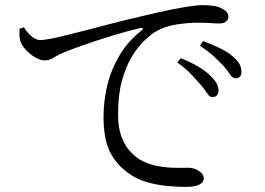

<svg xmlns="http://www.w3.org/2000/svg" viewBox="-20 -727 1040 753"><path d="M74 -620 56 -614Q57 -603 56.5 -591.5Q56 -580 59 -568Q63 -555 73 -541.5Q83 -528 97 -516.5Q111 -505 126.5 -497.5Q142 -490 155 -490Q172 -490 187 -499Q202 -508 216 -515Q247 -529 299.5 -547.5Q352 -566 413.5 -585Q475 -604 530 -617Q539 -619 540 -616Q541 -613 536 -608Q480 -564 447 -507Q414 -450 400 -389Q386 -328 386 -269Q386 -184 410 -134Q434 -84 481 -50Q515 -24 556.5 -12.5Q598 -1 638 2.5Q678 6 707 6Q730 6 745.5 2.5Q761 -1 770 -8.5Q779 -16 779 -27Q779 -40 769.5 -49Q760 -58 746.5 -63.5Q733 -69 721 -69Q702 -69 668 -69Q634 -69 597 -76Q560 -83 527 -102Q507 -115 488 -136Q469 -157 456 -192Q443 -227 443 -281Q443 -356 458.5 -411.5Q474 -467 497.5 -505.5Q521 -544 546 -567.5Q571 -591 587 -601Q625 -624 672 -631Q719 -638 755 -638Q784 -638 805.5 -636.5Q827 -635 842 -635Q858 -635 867 -643Q876 -651 876 -661Q876 -672 869 -680Q862 -688 845 -696Q833 -702 813.5 -704.5Q794 -707 774 -707Q758 -707 726.5 -702.5Q695 -698 650 -689Q605 -680 547 -666Q486 -652 421.5 -635.5Q357 -619 300 -604Q243 -589 200 -579.5Q157 -570 138 -570Q120 -570 102.5 -585.5Q85 -601 74 -620ZM767 -395Q783 -376 792.5 -361Q802 -346 813 -346Q824 -346 830.5 -353Q837 -360 837 -372Q837 -387 829 -401Q821 -415 803 -432Q785 -450 755.5 -467Q726 -484 689 -499L675 -482Q708 -459 729.5 -436Q751 -413 767 -395ZM857 -468Q873 -449 882.5 -434.5Q892 -420 904 -420Q915 -420 921 -426.5Q927 -433 927 -446Q927 -462 918.5 -477Q910 -492 890 -508Q873 -523 843.5 -537.5Q814 -552 777 -566L764 -548Q798 -525 818.5 -506Q839 -487 857 -468Z"/></svg>

Font: Early Summer Mincho
Style: Regular
Weight: 400
Designer: GuiWonder
Version: Version 1.002